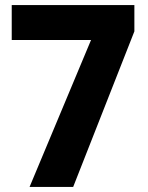

<svg xmlns="http://www.w3.org/2000/svg" viewBox="-20 -799 579 753"><path d="M96 -66H267L507 -676V-779H26V-642H337Z"/></svg>

Font: Noto Sans Malayalam UI SemiCondensed ExtraBold
Style: Regular
Weight: 800
Width: 4
Designer: Jelle Bosma - Monotype Design Team
Foundry: Monotype Imaging Inc.
Version: Version 2.104